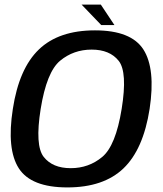

<svg xmlns="http://www.w3.org/2000/svg" viewBox="-20 -813 710 838"><path d="M274 5Q432 5 518.8 -78Q605.5 -161 633 -337.5Q659.5 -513 606 -596.8Q552.5 -680.5 394.5 -680.5Q236.5 -680.5 149.8 -597.2Q63 -514 36 -337.5Q8.5 -161.5 62.2 -78.2Q116 5 274 5ZM288.5 -79Q209.5 -79 170.8 -128.2Q132 -177.5 157.5 -337.5Q183.5 -499 242.2 -547.8Q301 -596.5 380 -596.5Q459 -596.5 498 -547.5Q537 -498.5 511 -337.5Q485 -177 426.2 -128Q367.5 -79 288.5 -79ZM422 -703.5H479.5L420 -793H336Z"/></svg>

Font: Anybody UltraCondensed Thin Medium
Style: Italic
Weight: 500
Italic angle: -10°
Version: Version 1.111